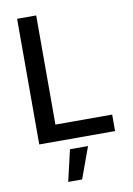

<svg xmlns="http://www.w3.org/2000/svg" viewBox="-101 -770 738 1064"><g transform="rotate(-10 268.5 -237.5)"><path d="M72.3 -707H179.7V-92.8H499V0H72.3ZM235.4 55.7H336.9L272.5 232.4H194.3Z"/></g></svg>

Font: Pretendard Std Medium
Style: Regular
Weight: 500
Designer: Base glyphs from Inter by Rasmus Andersson; Hangeul glyphs from Noto Sans CJK(Source Han Sans) by Jang Soo-young and Kan
Foundry: Kil Hyung-jin
Version: Version 1.309